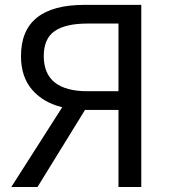

<svg xmlns="http://www.w3.org/2000/svg" viewBox="-20 -753 688 773"><path d="M457 -385.7V-658.2H333Q244.1 -658.2 200.2 -627.9Q156.2 -597.7 156.2 -527.3Q156.2 -385.7 333 -385.7ZM320.3 -733.4H548.8V0H457V-310.5H322.3L130.9 0H25.4L230.5 -321.3Q154.3 -339.8 109.4 -391.6Q64.5 -443.4 64.5 -527.3Q64.5 -733.4 320.3 -733.4Z"/></svg>

Font: Nasu
Style: Regular
Weight: 400
Designer: Ryoko NISHIZUKA (kana &amp; ideographs); Paul D. Hunt (Latin, Greek &amp; Cyrillic); Wenlong ZHANG (bopomofo); Sandoll C
Version: Version 2014.1215